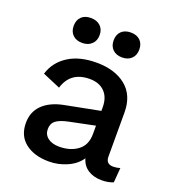

<svg xmlns="http://www.w3.org/2000/svg" viewBox="-130 -802 830 913"><g transform="rotate(20 285.0 -345.0)"><path d="M241.2 -637.2Q241.2 -608.9 223.1 -591.6Q205.1 -574.2 174.8 -574.2Q145 -574.2 127.4 -591.3Q109.9 -608.4 109.9 -637.2Q109.9 -666.5 127.2 -683.3Q144.5 -700.2 174.8 -700.2Q205.1 -700.2 223.1 -683.3Q241.2 -666.5 241.2 -637.2ZM441.9 -637.2Q441.9 -608.4 424.3 -591.3Q406.7 -574.2 377 -574.2Q347.2 -574.2 329.6 -591.3Q312 -608.4 312 -637.2Q312 -666.5 329.3 -683.3Q346.7 -700.2 377 -700.2Q407.2 -700.2 424.6 -683.3Q441.9 -666.5 441.9 -637.2ZM372.1 -320.8Q372.1 -370.1 344.7 -397.9Q317.4 -425.8 269 -425.8Q171.9 -425.8 145 -336.9L55.2 -375Q74.2 -437.5 130.4 -473.6Q186.5 -509.8 272.9 -509.8Q366.2 -509.8 422.1 -464.4Q478 -418.9 478 -332V-108.9Q478 -71.8 515.1 -71.8Q531.7 -71.8 549.8 -77.1L543.9 -2.9Q518.1 7.8 485.8 7.8Q444.8 7.8 416.3 -10.5Q387.7 -28.8 377.9 -64Q354 -28.8 310.3 -9.5Q266.6 9.8 219.2 9.8Q145 9.8 99.6 -25.4Q54.2 -60.5 54.2 -126Q54.2 -181.2 90.3 -217.3Q126.5 -253.4 193.8 -267.1L372.1 -301.8ZM162.1 -133.8Q162.1 -106 183.6 -89.6Q205.1 -73.2 241.2 -73.2Q297.4 -73.2 334.7 -101.1Q372.1 -128.9 372.1 -185.1V-227.1L246.1 -201.2Q201.7 -192.4 181.9 -177.2Q162.1 -162.1 162.1 -133.8Z"/></g></svg>

Font: Work Sans Medium
Style: Regular
Weight: 500
Designer: Wei Huang
Foundry: Wei Huang
Version: Version 2.012